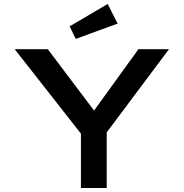

<svg xmlns="http://www.w3.org/2000/svg" viewBox="-20 -948 926 968"><path d="M388 0V-323L404 -254L54 -700H221L478 -359L432 -360L678 -700H832L510 -270L518 -331V0ZM362 -752 331 -815 523 -928 573 -829Z"/></svg>

Font: Lexend Peta Medium
Style: Regular
Weight: 500
Designer: Bonnie Shaver-Troup, Thomas Jockin
Foundry: Lexend
Version: Version 1.007